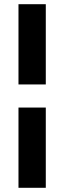

<svg xmlns="http://www.w3.org/2000/svg" viewBox="-20 -802 306 914"><path d="M68 -400V-782H198V-400ZM68 92V-290H198V92Z"/></svg>

Font: Mozilla Headline ExtraLight
Style: Regular
Weight: 200
Designer: Studio DRAMA
Foundry: Studio DRAMA
Version: Version 1.000